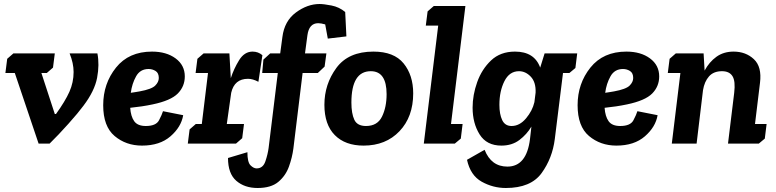

<svg xmlns="http://www.w3.org/2000/svg" viewBox="-20 -718 3879 960"><path d="M245 -380 214 -353H187L254 -148H260Q306 -212 327 -259Q348 -306 348 -358Q348 -402 328 -451H467Q478 -395 465.5 -329Q453 -263 397 -189Q372 -155 322 -99Q272 -43 228 0H173L54 -353H7L16 -424L47 -451H254Z M709 -88Q760 -88 775 -116.5Q790 -145 795 -162L896 -142Q886 -83 832.5 -36.5Q779 10 690 10Q610 10 553 -38Q496 -86 496 -192Q496 -300 560 -380Q624 -460 740 -460Q812 -460 858 -426Q904 -392 904 -336Q904 -286 869 -250.5Q834 -215 743 -196Q691 -185 631 -179Q634 -136 651 -112Q668 -88 709 -88ZM678 -261Q738 -272 756 -290Q774 -308 774 -328Q774 -353 758 -363Q742 -373 723 -373Q681 -373 660.5 -336.5Q640 -300 634 -254Q646 -256 657 -257.5Q668 -259 678 -261Z M998 -451H1127L1134 -327Q1149 -374 1175.5 -417Q1202 -460 1243 -460Q1271 -460 1292 -442L1272 -309Q1244 -324 1220 -324Q1152 -324 1136 -254L1114 -98H1200L1191 -27L1160 0H919L928 -71L959 -98H989L1020 -353H958L967 -424Z M1578 -698Q1599 -698 1637.5 -690.5Q1676 -683 1706 -658L1712 -536L1619 -525L1606 -596Q1585 -602 1571 -602Q1525 -602 1517 -541L1505 -451H1612L1603 -385L1569 -353H1493L1447 24Q1441 70 1424.5 115.5Q1408 161 1371.5 191.5Q1335 222 1268 222Q1203 222 1161.5 186Q1120 150 1120 72L1217 43Q1217 93 1232.5 108.5Q1248 124 1263 124Q1295 124 1307 88.5Q1319 53 1323 22L1369 -353H1291L1297 -420L1331 -451H1381L1392 -533Q1402 -613 1459.5 -655.5Q1517 -698 1578 -698Z M1602 -194Q1602 -297 1662 -378.5Q1722 -460 1847 -460Q1950 -460 1998 -401Q2046 -342 2046 -251Q2046 -134 1977.5 -62Q1909 10 1798 10Q1706 10 1654 -42.5Q1602 -95 1602 -194ZM1737 -205Q1737 -151 1751.5 -119.5Q1766 -88 1810 -88Q1867 -88 1890 -135Q1913 -182 1913 -247Q1913 -362 1834 -362Q1737 -362 1737 -205Z M2118 -661 2149 -688H2307L2235 -98H2293L2284 -25L2254 0H2099L2171 -590H2109Z M2703 -451H2866L2857 -378L2827 -353H2795L2754 -23Q2742 73 2688 147.5Q2634 222 2509 222Q2445 222 2388.5 190.5Q2332 159 2315 81L2403 31Q2436 115 2517 115Q2613 115 2630 -23L2637 -85Q2614 -46 2577 -18Q2540 10 2487 10Q2413 10 2378 -46Q2343 -102 2343 -180Q2343 -243 2366 -307.5Q2389 -372 2435.5 -416Q2482 -460 2555 -460Q2652 -460 2681 -380ZM2575 -362Q2527 -362 2502 -312Q2477 -262 2477 -194Q2477 -147 2491 -117.5Q2505 -88 2538 -88Q2578 -88 2610 -126Q2642 -164 2652 -207L2658 -255Q2660 -307 2634 -334.5Q2608 -362 2575 -362Z M3081 -88Q3132 -88 3147 -116.5Q3162 -145 3167 -162L3268 -142Q3258 -83 3204.5 -36.5Q3151 10 3062 10Q2982 10 2925 -38Q2868 -86 2868 -192Q2868 -300 2932 -380Q2996 -460 3112 -460Q3184 -460 3230 -426Q3276 -392 3276 -336Q3276 -286 3241 -250.5Q3206 -215 3115 -196Q3063 -185 3003 -179Q3006 -136 3023 -112Q3040 -88 3081 -88ZM3050 -261Q3110 -272 3128 -290Q3146 -308 3146 -328Q3146 -353 3130 -363Q3114 -373 3095 -373Q3053 -373 3032.5 -336.5Q3012 -300 3006 -254Q3018 -256 3029 -257.5Q3040 -259 3050 -261Z M3359 -451H3498L3503 -365Q3526 -408 3562 -434Q3598 -460 3648 -460Q3709 -460 3749.5 -422Q3790 -384 3780 -304L3755 -98H3813L3804 -25L3774 0H3620L3651 -254Q3658 -312 3642.5 -337Q3627 -362 3590 -362Q3548 -362 3525 -336Q3502 -310 3495 -267L3463 0H3339L3382 -353H3319L3328 -424Z"/></svg>

Font: Zilla Slab
Style: Bold Italic
Weight: 700
Italic angle: -6°
Designer: Typotheque.com
Foundry: Typotheque type foundry
Version: Version 1.1; 2017; ttfautohint (v1.6)